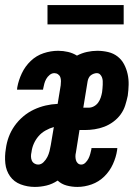

<svg xmlns="http://www.w3.org/2000/svg" viewBox="-32 -728 552 756"><path d="M105 8Q76 8 49.5 -2Q23 -12 7.5 -34Q-8 -56 -11 -84.5Q-14 -113 -9 -142Q-6 -166 2.5 -189Q11 -212 25.5 -232.5Q40 -253 59.5 -269.5Q79 -286 101.5 -296.5Q124 -307 147.5 -312.5Q171 -318 195 -319L207 -392Q208 -400 208 -408.5Q208 -417 205.5 -424Q203 -431 196.5 -435.5Q190 -440 182 -440Q172 -440 163.5 -433Q155 -426 150 -417Q145 -408 142.5 -398.5Q140 -389 138 -379Q138 -378 138 -377Q138 -376 137 -375H35Q35 -377 35.5 -379.5Q36 -382 36 -384Q41 -412 54 -439.5Q67 -467 89 -488Q111 -509 139.5 -518.5Q168 -528 197 -528Q217 -528 236 -523.5Q255 -519 271 -509Q290 -519 310.5 -523.5Q331 -528 351 -528Q373 -528 394 -523Q415 -518 431 -505.5Q447 -493 456.5 -475Q466 -457 470.5 -436.5Q475 -416 474.5 -394.5Q474 -373 471 -351Q467 -332 461 -313Q455 -294 443 -277.5Q431 -261 414 -248.5Q397 -236 378.5 -229Q360 -222 340.5 -219Q321 -216 302 -216H281L267 -128Q265 -120 265 -112.5Q265 -105 267 -97.5Q269 -90 274.5 -85Q280 -80 288 -80Q297 -80 304.5 -87.5Q312 -95 316.5 -104Q321 -113 323.5 -122.5Q326 -132 328 -141Q328 -142 328 -143Q328 -144 328 -145H430Q430 -143 429.5 -140.5Q429 -138 429 -136Q425 -109 412.5 -81.5Q400 -54 378.5 -33Q357 -12 329 -2Q301 8 273 8Q251 8 230.5 2.5Q210 -3 195 -17Q174 -3 151 2.5Q128 8 105 8ZM296 -304H317Q328 -304 338 -309.5Q348 -315 354.5 -324Q361 -333 364.5 -343.5Q368 -354 370 -365Q371 -372 371.5 -379.5Q372 -387 372.5 -394.5Q373 -402 372.5 -409.5Q372 -417 369.5 -423.5Q367 -430 362 -435Q357 -440 349 -440Q343 -440 336.5 -437.5Q330 -435 325 -431Q320 -427 317 -420.5Q314 -414 313 -408ZM118 -80Q130 -80 139.5 -89.5Q149 -99 154.5 -110Q160 -121 163 -133Q166 -145 168 -157L180 -228Q163 -223 147 -214Q131 -205 119.5 -191.5Q108 -178 101 -162Q94 -146 92 -129Q90 -121 90 -112.5Q90 -104 93 -96.5Q96 -89 103 -84.5Q110 -80 118 -80ZM155 -632V-708H455V-632Z"/></svg>

Font: Iosevka SS04
Style: Bold Italic
Weight: 700
Italic angle: -9°
Monospace: yes
Designer: Belleve Invis
Foundry: Belleve Invis
Version: Version 19.0.0; ttfautohint (v1.8.4)